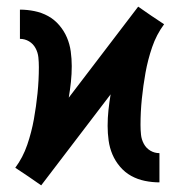

<svg xmlns="http://www.w3.org/2000/svg" viewBox="-20 -549 540 578"><path d="M104 9 65 -18 26 -44Q49 -75 62 -113Q75 -151 82 -190Q89 -229 93 -268.5Q97 -308 97 -347Q97 -362 95.5 -376.5Q94 -391 87 -404Q80 -417 67.5 -424.5Q55 -432 40 -432V-520Q62 -520 84 -515.5Q106 -511 125 -500.5Q144 -490 158.5 -473Q173 -456 181.5 -436Q190 -416 193 -394Q196 -372 196 -350Q196 -326 193.5 -302.5Q191 -279 187 -255L396 -529L435 -502L474 -476Q451 -445 438 -407Q425 -369 418 -330Q411 -291 407 -251.5Q403 -212 403 -173Q403 -158 404.5 -143.5Q406 -129 413 -116Q420 -103 432.5 -95.5Q445 -88 460 -88V0Q438 0 416 -4.5Q394 -9 375 -19.5Q356 -30 341.5 -47Q327 -64 318.5 -84Q310 -104 307 -126Q304 -148 304 -170Q304 -194 306.5 -217.5Q309 -241 313 -265Z"/></svg>

Font: Zed Sans Semibold
Style: Regular
Weight: 600
Designer: Belleve Invis
Foundry: Belleve Invis
Version: Version 1.0.0; ttfautohint (v1.8.4)